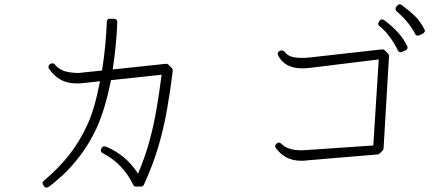

<svg xmlns="http://www.w3.org/2000/svg" viewBox="-20 -856 2040 879"><path d="M193 3Q197 3 202 0Q229 -19 267.5 -54.5Q306 -90 346.5 -143Q387 -196 421 -267Q441 -310 458 -366.5Q475 -423 488 -489L720 -514Q709 -429 696 -353.5Q683 -278 663 -206Q643 -134 612 -61Q556 -148 464 -185Q462 -186 458 -186Q450 -186 445 -178L443 -174Q438 -162 450 -155Q542 -108 590 -10Q593 -2 602 -2H627Q635 -2 639 -11Q679 -98 703.5 -180Q728 -262 743.5 -348Q759 -434 771 -532Q771 -540 767 -544L751 -560Q747 -564 741 -564Q741 -564 740.5 -564Q740 -564 740 -564L496 -538Q504 -590 509.5 -645.5Q515 -701 517 -755Q517 -762 513 -766Q507 -770 503 -770H483Q477 -771 473 -766.5Q469 -762 469 -757Q467 -702 461.5 -645Q456 -588 447 -533L359 -524Q353 -523 347 -522.5Q341 -522 336 -522Q335 -522 334 -522Q333 -522 332 -522Q286 -524 264.5 -534.5Q243 -545 231 -561Q227 -566 220 -566Q215 -566 212 -564L208 -562Q204 -559 202 -553Q201 -547 204 -542Q225 -511 253 -494Q285 -474 332 -474Q339 -474 347.5 -474.5Q356 -475 364 -476L438 -484Q424 -414 410 -366.5Q396 -319 380 -285Q345 -208 296 -146Q247 -84 180 -28Q171 -19 178 -9L182 -3Q185 2 191 3Q192 3 192.5 3Q193 3 193 3Z M1893 -693Q1894 -693 1896 -693.5Q1898 -694 1899 -694L1917 -703Q1922 -706 1924 -711Q1927 -716 1923 -722Q1904 -758 1881 -781Q1858 -804 1819 -833Q1814 -836 1810 -836Q1802 -836 1800 -831L1794 -825Q1790 -821 1791 -815Q1791 -809 1795 -805Q1824 -780 1845 -754.5Q1866 -729 1881 -700Q1884 -693 1893 -693ZM1814 -617Q1816 -617 1817 -617.5Q1818 -618 1819 -618L1837 -626Q1843 -628 1845 -634Q1847 -641 1844 -645Q1824 -686 1794 -716Q1764 -746 1738 -764Q1734 -767 1730 -767Q1729 -767 1728.5 -767Q1728 -767 1727 -767Q1721 -766 1718 -761L1714 -755Q1707 -745 1717 -737Q1740 -719 1763 -688.5Q1786 -658 1801 -626Q1805 -617 1814 -617ZM1359 -120Q1366 -120 1373 -120.5Q1380 -121 1388 -122L1709 -149Q1714 -149 1718 -153L1732 -167Q1736 -173 1736 -176L1761 -600Q1761 -606 1756 -611L1740 -627Q1736 -630 1730 -630Q1730 -630 1729.5 -630Q1729 -630 1729 -630L1399 -593Q1399 -593 1398.5 -593Q1398 -593 1398 -593Q1389 -592 1381.5 -591.5Q1374 -591 1366 -591H1365Q1330 -591 1312 -597.5Q1294 -604 1282 -620Q1277 -625 1270 -625Q1269 -625 1267.5 -625Q1266 -625 1265 -625L1260 -623Q1255 -621 1252 -614Q1250 -609 1253 -603Q1266 -575 1294 -559Q1322 -543 1365 -543Q1384 -543 1405 -546L1714 -584L1689 -190L1383 -169Q1383 -169 1382.5 -169Q1382 -169 1382 -169Q1376 -169 1370 -168.5Q1364 -168 1359 -168Q1295 -168 1267 -199Q1261 -203 1257 -203Q1255 -203 1253 -202.5Q1251 -202 1249 -201L1247 -199Q1242 -196 1240 -190Q1239 -184 1242 -179Q1252 -166 1262.5 -156Q1273 -146 1285 -139Q1316 -120 1359 -120Z"/></svg>

Font: Kokoro
Style: Regular
Weight: 400
Version: Version 1.00